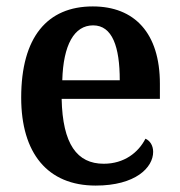

<svg xmlns="http://www.w3.org/2000/svg" viewBox="-20 -568 560 598"><path d="M278 10C402 10 457 -46 457 -95C457 -115 447 -130 433 -136C411 -93 367 -58 303 -58C220 -58 175 -119 172 -260H478V-307C478 -465 399 -548 269 -548C127 -548 46 -452 46 -264C46 -91 128 10 278 10ZM353 -318H174C177 -428 211 -489 270 -489C330 -489 353 -422 353 -318Z"/></svg>

Font: Noto Serif Armenian SemiCondensed SemiBold
Style: Regular
Weight: 600
Width: 4
Designer: Monotype Design Team
Foundry: Monotype Imaging Inc.
Version: Version 2.008